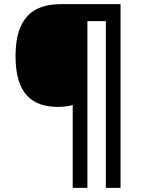

<svg xmlns="http://www.w3.org/2000/svg" viewBox="-20 -873 695 927"><path d="M562 34V-853H275C144 -853 55 -793 55 -602C55 -419 136 -357 260 -357C286 -357 311 -360 331 -366V34H402V-771H491V34Z"/></svg>

Font: Noto Sans Kannada UI SemiBold
Style: Regular
Weight: 600
Designer: Jelle Bosma - Monotype Design Team
Foundry: Monotype Imaging Inc.
Version: Version 2.005